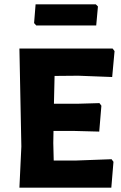

<svg xmlns="http://www.w3.org/2000/svg" viewBox="-20 -870 562 890"><path d="M424 -850 434 -840 426 -752H148L138 -763L145 -850ZM497 -132 506 -120 496 0H70L79 -191L70 -645H502L511 -633L500 -513L343 -519L233 -518L230 -389H336L441 -392L450 -380L440 -260L325 -263H228L227 -207L229 -126H335Z"/></svg>

Font: Alegreya Sans ExtraBold
Style: Regular
Weight: 800
Designer: Juan Pablo del Peral
Foundry: Huerta Tipografica
Version: Version 2.007